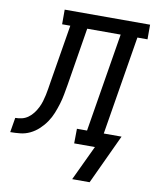

<svg xmlns="http://www.w3.org/2000/svg" viewBox="-155 -809 872 1085"><g transform="rotate(10 280.5 -267.0)"><path d="M335 201 430 0H311L312 -84H370L463 -651H271L217 -319Q212 -291 207 -263Q202 -235 193.5 -207Q185 -179 174 -151.5Q163 -124 146 -99Q129 -74 106.5 -53Q84 -32 57 -19Q30 -6 1 -3Q-28 0 -56 0L-42 -84Q-23 -84 -4 -88.5Q15 -93 31.5 -105Q48 -117 60.5 -133.5Q73 -150 82 -168Q91 -186 96.5 -204.5Q102 -223 106 -241.5Q110 -260 113 -279Q116 -298 119 -317L174 -651H127V-735H617V-651H559L466 -84H568L435 201Z"/></g></svg>

Font: Iosevka Etoile Medium
Style: Italic
Weight: 500
Italic angle: -9°
Designer: Belleve Invis
Foundry: Belleve Invis
Version: Version 22.1.2; ttfautohint (v1.8.4)